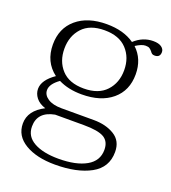

<svg xmlns="http://www.w3.org/2000/svg" viewBox="-118 -568 711 800"><g transform="rotate(20 237.5 -168.0)"><path d="M475 -449Q475 -425 451 -425Q443 -425 439 -428Q435 -431 431 -437Q425 -444 419.5 -447.5Q414 -451 402 -451Q385 -451 359 -434Q404 -392 404 -324Q404 -252 354.5 -210.5Q305 -169 220 -169Q161 -169 117 -191Q79 -164 79 -137Q79 -115 101 -100.5Q123 -86 162 -86H305Q359 -86 396.5 -63Q434 -40 434 9Q434 78 373.5 111Q313 144 216 144Q134 144 83 113.5Q32 83 32 28Q32 -29 98 -63Q70 -72 56 -90Q42 -108 42 -129Q42 -168 94 -204Q37 -247 37 -324Q37 -396 86.5 -438Q136 -480 220 -480Q295 -480 343 -446Q380 -480 426 -480Q450 -480 462.5 -471Q475 -462 475 -449ZM353 -324Q353 -380 319 -416.5Q285 -453 220 -453Q155 -453 121.5 -416.5Q88 -380 88 -324Q88 -268 121.5 -231.5Q155 -195 220 -195Q285 -195 319 -231.5Q353 -268 353 -324ZM146 -52Q72 -38 72 27Q72 71 112.5 93.5Q153 116 221 116Q299 116 344 90.5Q389 65 389 16Q389 -21 363 -36.5Q337 -52 273 -52Z"/></g></svg>

Font: Taviraj ExtraLight
Style: Regular
Weight: 200
Designer: Katatrad Team
Foundry: CadsonDemak
Version: Version 1.030